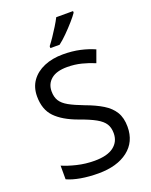

<svg xmlns="http://www.w3.org/2000/svg" viewBox="-172 -1035 893 1136"><g transform="rotate(-20 274.5 -467.0)"><path d="M502 -191Q502 -96 433 -43Q364 10 247 10Q187 10 136 1Q85 -8 51 -24V-110Q87 -94 140.5 -81Q194 -68 251 -68Q331 -68 371.5 -99Q412 -130 412 -183Q412 -218 397 -242Q382 -266 345.5 -286.5Q309 -307 244 -330Q153 -363 106.5 -411Q60 -459 60 -542Q60 -599 89 -639.5Q118 -680 169.5 -702Q221 -724 288 -724Q347 -724 396 -713Q445 -702 485 -684L457 -607Q420 -623 376.5 -634Q333 -645 286 -645Q219 -645 185 -616.5Q151 -588 151 -541Q151 -505 166 -481Q181 -457 215 -438Q249 -419 307 -397Q370 -374 413.5 -347.5Q457 -321 479.5 -284Q502 -247 502 -191ZM433 -934Q421 -916 396 -887.5Q371 -859 342.5 -830.5Q314 -802 290 -784H232V-796Q247 -815 264.5 -841Q282 -867 299 -894.5Q316 -922 327 -944H433Z"/></g></svg>

Font: Noto Sans Lydian
Style: Regular
Weight: 400
Designer: Monotype Design Team
Foundry: Monotype Imaging Inc.
Version: Version 2.002; ttfautohint (v1.8.4.7-5d5b)